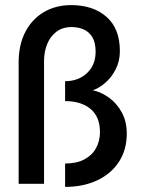

<svg xmlns="http://www.w3.org/2000/svg" viewBox="-20 -720 566 752"><path d="M235 -79.5Q279.5 -79.5 310 -95.5Q340.5 -111.5 356 -139.5Q371.5 -167.5 371.5 -202.5Q371.5 -262.5 334.8 -293.2Q298 -324 235 -324V-402Q287 -402 320.8 -433.8Q354.5 -465.5 354.5 -517.5Q354.5 -552.5 342.2 -573.5Q330 -594.5 308.8 -604.2Q287.5 -614 260 -614Q225 -614 200.8 -595.5Q176.5 -577 164.5 -546.8Q152.5 -516.5 152.5 -481V0H53V-475Q53 -545 79.5 -595.5Q106 -646 152.5 -673Q199 -700 258.5 -700Q345 -700 397.2 -654Q449.5 -608 449.5 -520Q449.5 -480.5 433.2 -448.8Q417 -417 392.5 -395.8Q368 -374.5 343.5 -366.5Q376 -359.5 406.5 -337.8Q437 -316 456.8 -280.2Q476.5 -244.5 476.5 -196.5Q476.5 -133.5 446 -86.5Q415.5 -39.5 361 -13.8Q306.5 12 235 12Z"/></svg>

Font: League Spartan Thin Medium
Style: Regular
Weight: 500
Version: Version 2.002